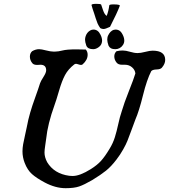

<svg xmlns="http://www.w3.org/2000/svg" viewBox="-20 -990 892 1013"><path d="M556.6 -961.9Q557.6 -966.8 579.1 -966.8Q612.3 -966.8 612.3 -960Q597.7 -920.9 560.5 -848.6Q536.1 -836.9 526.4 -836.9Q517.6 -836.9 508.8 -841.8Q499 -856.4 494.6 -866.7Q490.2 -877 484.9 -893.6Q479.5 -910.2 477.5 -917Q467.8 -944.3 462.9 -962.9V-963.9Q462.9 -969.7 489.3 -969.7Q510.7 -969.7 513.7 -965.8Q514.6 -963.9 522.9 -938.5Q531.2 -913.1 543 -906.2Q552.7 -931.6 556.6 -961.9ZM518.6 -775.4Q518.6 -768.6 516.1 -761.2Q513.7 -753.9 508.8 -748.5Q503.9 -743.2 498 -739.3Q492.2 -735.4 485.4 -732.9Q478.5 -730.5 471.7 -730.5Q443.4 -730.5 435.5 -749Q428.7 -768.6 428.7 -780.3Q428.7 -790 432.1 -799.8Q435.5 -809.6 441.4 -816.9Q447.3 -824.2 455.6 -829.1Q463.9 -834 472.7 -834Q497.1 -834 509.8 -807.6Q518.6 -791 518.6 -775.4ZM635.7 -775.4Q635.7 -763.7 628.9 -752.9Q622.1 -742.2 611.3 -736.3Q600.6 -730.5 588.9 -730.5Q574.2 -730.5 565.9 -734.9Q557.6 -739.3 552.7 -749Q545.9 -768.6 545.9 -780.3Q545.9 -786.1 546.9 -792Q547.9 -797.9 550.3 -802.7Q552.7 -807.6 555.7 -812.5Q558.6 -817.4 562.5 -821.3Q566.4 -825.2 570.8 -828.1Q575.2 -831.1 580.1 -832.5Q585 -834 589.8 -834Q598.6 -834 606 -830.6Q613.3 -827.1 618.2 -821.3Q623 -815.4 627 -807.6Q635.7 -791 635.7 -775.4ZM223.6 -619.1Q223.6 -648.4 193.4 -648.4Q190.4 -648.4 184.6 -647.9Q178.7 -647.5 175.8 -647.5Q156.2 -647.5 149.4 -658.2Q137.7 -672.9 137.7 -691.4Q137.7 -709 149.4 -719.7Q168 -730.5 186.5 -730.5Q198.2 -730.5 222.7 -724.1Q247.1 -717.8 261.7 -717.8H270.5Q287.1 -717.8 309.6 -723.6Q332 -729.5 382.8 -729.5Q413.1 -729.5 432.6 -728.5Q442.4 -717.8 442.4 -701.2Q442.4 -673.8 416 -650.4Q412.1 -647.5 407.2 -647.5Q402.3 -647.5 393.6 -650.4Q384.8 -653.3 380.9 -653.3Q377 -653.3 372.1 -650.4Q339.8 -625 323.2 -594.2Q306.6 -563.5 291.5 -511.2Q276.4 -459 267.6 -435.5Q231.4 -335 223.6 -257.8Q222.7 -250 218.8 -224.1Q214.8 -198.2 214.8 -185.5Q214.8 -161.1 228.5 -134.8Q265.6 -73.2 345.7 -62.5Q351.6 -61.5 363.3 -61.5Q401.4 -61.5 459 -97.7Q493.2 -119.1 513.7 -142.1Q534.2 -165 557.6 -204.1Q576.2 -234.4 585.9 -265.6Q595.7 -296.9 604 -335.4Q612.3 -374 622.1 -402.3Q634.8 -446.3 660.2 -509.8Q685.5 -573.2 694.3 -602.5Q692.4 -621.1 676.8 -634.8Q661.1 -648.4 639.6 -648.4H624Q603.5 -648.4 594.7 -660.2Q583 -674.8 583 -692.4Q583 -709 594.7 -719.7Q611.3 -723.6 627 -723.6Q643.6 -723.6 666 -716.8Q688.5 -710 706.1 -710Q721.7 -710 746.1 -716.3Q770.5 -722.7 785.2 -722.7Q851.6 -722.7 851.6 -673.8Q851.6 -653.3 834 -632.8Q826.2 -624 806.2 -623.5Q786.1 -623 778.3 -615.2Q754.9 -570.3 734.4 -487.3Q713.9 -404.3 694.3 -359.4Q687.5 -340.8 673.3 -302.7Q659.2 -264.6 652.3 -247.1Q645.5 -229.5 629.9 -201.7Q614.3 -173.8 594.7 -148.4Q566.4 -111.3 539.1 -89.4Q511.7 -67.4 466.8 -40Q424.8 -15.6 397.9 -6.3Q371.1 2.9 326.2 2.9Q272.5 2.9 215.8 -27.3Q171.9 -50.8 148.4 -71.8Q125 -92.8 110.4 -129.9Q98.6 -160.2 98.6 -191.4Q98.6 -209 102.1 -229Q105.5 -249 111.8 -275.4Q118.2 -301.8 121.1 -318.4Q128.9 -360.4 139.2 -395.5Q149.4 -430.7 166 -476.6Q182.6 -522.5 191.4 -550.8Q195.3 -562.5 209.5 -584.5Q223.6 -606.4 223.6 -619.1Z"/></svg>

Font: Essays1743
Style: Italic
Weight: 500
Italic angle: -10°
Designer: Based on the typeface in a 1743 English translation of the essays of Montaigne.  PostScript/TrueType font designed by Jo
Version: Version 002.100